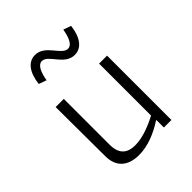

<svg xmlns="http://www.w3.org/2000/svg" viewBox="-218 -914 1056 1056"><g transform="rotate(-45 310.0 -386.0)"><path d="M110 -500 112 -114C112.5 -36 159 11.5 248 11.5C318 11.5 386.5 -17.5 448.5 -57.5H451.5V0.5H510V-500H448V-96C384 -62 323 -41.5 271.5 -41.5C214 -41.5 173.5 -67 173.5 -143.5V-500ZM134 -655.5 179 -639.5C188 -691.5 204.5 -732.5 235.5 -732.5C285 -732.5 308 -628 387.5 -628C440 -628 476 -673 486 -755.5L441 -771.5C432 -719.5 416 -678.5 385 -678.5C335.5 -678.5 311.5 -783 232 -783C179.5 -783 144 -738 134 -655.5Z"/></g></svg>

Font: Monaspace Argon ExtraLight
Style: Regular
Weight: 200
Designer: Riley Cran & the Lettermatic Team
Foundry: Lettermatic
Version: Version 1.000 (Monaspace Argon)